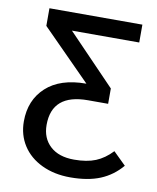

<svg xmlns="http://www.w3.org/2000/svg" viewBox="-80 -752 676 826"><g transform="rotate(10 258.0 -338.5)"><path d="M506 -78Q467 -32 413.5 -10Q360 12 283 12Q213 12 158.5 -14Q104 -40 74.5 -86Q45 -132 45 -191Q45 -284 106.5 -340.5Q168 -397 281 -397H282L69 -612V-689H475V-611H181L389 -395V-328H301Q144 -328 144 -193Q144 -135 181.5 -100.5Q219 -66 286 -66Q342 -66 380 -81.5Q418 -97 451 -132Z"/></g></svg>

Font: Fira Sans
Style: Regular
Weight: 400
Designer: bBox Type GmbH & Carrois Corporate GbR & Edenspiekermann AG
Foundry: bBox Type GmbH & Carrois Corporate GbR & Edenspiekermann AG
Version: Version 4.301